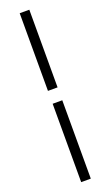

<svg xmlns="http://www.w3.org/2000/svg" viewBox="-209 -876 687 1194"><g transform="rotate(-20 135.0 -279.0)"><path d="M102.9 -324.6V-838.5H166.6V-324.6ZM102.9 279.3V-239.3H166.6V279.3Z"/></g></svg>

Font: Noto Sans JP
Style: Regular
Weight: 100
Designer: Ryoko NISHIZUKA 西塚涼子 (kana, bopomofo & ideographs); Paul D. Hunt (Latin, Greek & Cyrillic); Sandoll Communications 산돌커뮤니
Foundry: Adobe
Version: Version 2.004;hotconv 1.0.118;makeotfexe 2.5.65603